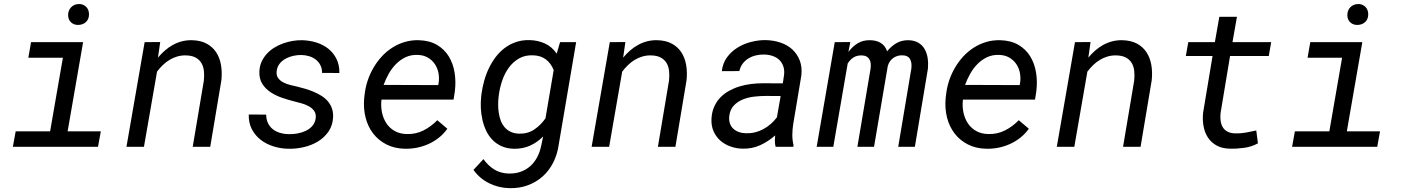

<svg xmlns="http://www.w3.org/2000/svg" viewBox="-20 -741 7083 969"><path d="M136.7 -528.3H399.4L321.3 -78.1H488.8L474.6 0H44.9L59.1 -78.1H232.9L297.4 -449.7H123ZM323.7 -665.5Q324.2 -689 338.9 -704.3Q353.5 -719.7 377 -720.7Q388.7 -721.2 398.2 -717.3Q407.7 -713.4 414.8 -706.5Q421.9 -699.7 425.5 -689.9Q429.2 -680.2 429.2 -668.5Q429.2 -645 414.6 -630.6Q399.9 -616.2 376.5 -615.2Q353.5 -614.3 338.6 -628.2Q323.7 -642.1 323.7 -665.5Z M788.6 -528.8 777.3 -450.2Q793.5 -469.7 812.5 -486.3Q831.5 -502.9 853 -514.6Q874.5 -526.4 898.4 -532.5Q922.4 -538.6 948.7 -538.1Q993.2 -537.1 1023.4 -520.5Q1053.7 -503.9 1071.5 -476.3Q1089.4 -448.7 1095.5 -412.1Q1101.6 -375.5 1097.2 -335.4L1041 0H952.6L1008.8 -334Q1011.7 -360.8 1009 -383.8Q1006.3 -406.7 995.8 -423.8Q985.4 -440.9 966.3 -450.9Q947.3 -460.9 918 -461.4Q895 -461.9 874.3 -455.8Q853.5 -449.7 835.4 -438.7Q817.4 -427.7 801.5 -412.4Q785.6 -397 772.5 -379.4L706.5 0H618.2L710 -528.3Z M1573.2 -143.6Q1576.2 -166 1565.9 -180.7Q1555.7 -195.3 1538.8 -204.6Q1522 -213.9 1502 -219.5Q1481.9 -225.1 1465.8 -229Q1436.5 -236.3 1404.8 -247.1Q1373 -257.8 1346.7 -274.9Q1320.3 -292 1304 -317.6Q1287.6 -343.3 1289.1 -379.9Q1290 -406.7 1300 -429Q1310.1 -451.2 1326.2 -469Q1342.3 -486.8 1363.5 -500Q1384.8 -513.2 1408.4 -521.7Q1432.1 -530.3 1456.8 -534.4Q1481.4 -538.6 1505.4 -538.1Q1542.5 -537.1 1576.9 -526.4Q1611.3 -515.6 1637.2 -494.9Q1663.1 -474.1 1678.2 -443.6Q1693.4 -413.1 1692.9 -372.6L1605.5 -373Q1605.5 -395 1597.2 -411.6Q1588.9 -428.2 1574.5 -439.7Q1560.1 -451.2 1541.3 -457Q1522.5 -462.9 1502 -463.4Q1482.4 -463.9 1461.7 -459.5Q1440.9 -455.1 1422.9 -445.6Q1404.8 -436 1392.1 -420.7Q1379.4 -405.3 1376.5 -383.3Q1373.5 -361.3 1383.5 -347.4Q1393.6 -333.5 1409.7 -325.2Q1425.8 -316.9 1445.1 -312Q1464.4 -307.1 1480.5 -303.7Q1500.5 -298.8 1522 -292.5Q1543.5 -286.1 1564 -277.3Q1584.5 -268.6 1602.8 -257.1Q1621.1 -245.6 1634.3 -230.2Q1647.5 -214.8 1654.8 -194.8Q1662.1 -174.8 1661.1 -149.9Q1659.2 -107.4 1637.7 -76.7Q1616.2 -45.9 1584 -26.6Q1551.8 -7.3 1512.7 1.7Q1473.6 10.7 1436.5 9.8Q1397.5 9.3 1361.1 -2Q1324.7 -13.2 1296.4 -34.9Q1268.1 -56.6 1251.2 -88.6Q1234.4 -120.6 1235.4 -163.1L1323.2 -162.6Q1323.7 -137.2 1333 -118.7Q1342.3 -100.1 1357.9 -88.1Q1373.5 -76.2 1394.5 -70.1Q1415.5 -64 1439.5 -64Q1459 -63.5 1481 -67.4Q1502.9 -71.3 1522.5 -80.3Q1542 -89.4 1555.9 -105Q1569.8 -120.6 1573.2 -143.6Z M2024.4 9.8Q1970.7 8.8 1929.9 -12.2Q1889.2 -33.2 1862.8 -67.9Q1836.4 -102.5 1825 -147.9Q1813.5 -193.4 1817.9 -244.1L1820.3 -265.1Q1824.2 -299.8 1835.4 -333.7Q1846.7 -367.7 1864.5 -398.4Q1882.3 -429.2 1906 -455.1Q1929.7 -481 1958.7 -499.8Q1987.8 -518.6 2021.7 -528.8Q2055.7 -539.1 2093.3 -538.1Q2147.9 -536.6 2185.5 -514.4Q2223.1 -492.2 2245.1 -456.1Q2267.1 -419.9 2274.4 -373.8Q2281.7 -327.6 2275.4 -278.8L2269 -238.3H1905.3Q1901.4 -206.1 1907.5 -175.3Q1913.6 -144.5 1929.2 -120.1Q1944.8 -95.7 1970.7 -80.6Q1996.6 -65.4 2032.2 -64.5Q2078.1 -63 2116.9 -82.5Q2155.8 -102.1 2187 -134.3L2237.8 -91.3Q2219.7 -65.9 2195.6 -46.6Q2171.4 -27.3 2143.6 -14.6Q2115.7 -2 2085.4 4.2Q2055.2 10.3 2024.4 9.8ZM2088.9 -463.9Q2054.7 -465.3 2027.3 -452.4Q2000 -439.5 1978.8 -418Q1957.5 -396.5 1941.9 -368.7Q1926.3 -340.8 1916 -312.5L2191.4 -311.5L2193.4 -320.3Q2197.8 -347.2 2192.9 -372.6Q2188 -397.9 2174.3 -418Q2160.6 -438 2139.2 -450.4Q2117.7 -462.9 2088.9 -463.9Z M2409.7 -265.1Q2414.1 -297.9 2423.1 -331.3Q2432.1 -364.7 2446.8 -395.5Q2461.4 -426.3 2481.2 -452.6Q2501 -479 2526.9 -498.5Q2552.7 -518.1 2584.2 -528.8Q2615.7 -539.6 2653.8 -538.6Q2695.3 -537.6 2730.7 -521.2Q2766.1 -504.9 2789.6 -470.2L2806.6 -528.3H2887.7L2799.8 -11.2Q2793 38.1 2772.2 79.1Q2751.5 120.1 2719 149.2Q2686.5 178.2 2643.8 194.1Q2601.1 210 2549.8 208.5Q2523.4 208 2497.6 201.7Q2471.7 195.3 2448.2 183.6Q2424.8 171.9 2404.8 155Q2384.8 138.2 2369.6 116.2L2419.9 62Q2442.9 94.7 2474.4 114.3Q2505.9 133.8 2546.9 134.8Q2580.6 135.7 2608.2 125.7Q2635.7 115.7 2656.5 97.2Q2677.2 78.6 2691.2 52.2Q2705.1 25.9 2711.4 -5.9L2721.2 -52.2Q2690.4 -21.5 2653.8 -5.4Q2617.2 10.7 2572.8 9.8Q2538.1 8.8 2511.5 -3.2Q2484.9 -15.1 2465.6 -34.9Q2446.3 -54.7 2433.8 -80.8Q2421.4 -106.9 2414.8 -136Q2408.2 -165 2406.7 -195.6Q2405.3 -226.1 2408.7 -254.9ZM2496.6 -254.9Q2494.1 -235.4 2494.1 -213.9Q2494.1 -192.4 2497.1 -171.9Q2500 -151.4 2507.1 -132.6Q2514.2 -113.8 2526.4 -99.4Q2538.6 -85 2556.4 -76.2Q2574.2 -67.4 2599.6 -66.4Q2643.6 -65.4 2676 -87.2Q2708.5 -108.9 2732.9 -143.6L2774.4 -387.2Q2760.7 -421.9 2734.6 -441.4Q2708.5 -460.9 2670.4 -461.9Q2629.4 -463.4 2599.1 -445.8Q2568.8 -428.2 2548.1 -399.7Q2527.3 -371.1 2515.1 -335.7Q2502.9 -300.3 2498 -265.1Z M3136.2 -528.8 3125 -450.2Q3141.1 -469.7 3160.2 -486.3Q3179.2 -502.9 3200.7 -514.6Q3222.2 -526.4 3246.1 -532.5Q3270 -538.6 3296.4 -538.1Q3340.8 -537.1 3371.1 -520.5Q3401.4 -503.9 3419.2 -476.3Q3437 -448.7 3443.1 -412.1Q3449.2 -375.5 3444.8 -335.4L3388.7 0H3300.3L3356.4 -334Q3359.4 -360.8 3356.7 -383.8Q3354 -406.7 3343.5 -423.8Q3333 -440.9 3314 -450.9Q3294.9 -460.9 3265.6 -461.4Q3242.7 -461.9 3221.9 -455.8Q3201.2 -449.7 3183.1 -438.7Q3165 -427.7 3149.2 -412.4Q3133.3 -397 3120.1 -379.4L3054.2 0H2965.8L3057.6 -528.3Z M3894.5 0Q3890.6 -14.6 3890.6 -28.8Q3890.6 -43 3892.1 -57.6Q3857.4 -26.9 3816.7 -8.3Q3775.9 10.3 3728.5 9.3Q3695.3 8.8 3665.8 -2Q3636.2 -12.7 3614.5 -32.2Q3592.8 -51.8 3580.8 -79.6Q3568.8 -107.4 3570.8 -142.6Q3572.8 -176.8 3584.7 -203.1Q3596.7 -229.5 3615.7 -249.3Q3634.8 -269 3659.7 -282.7Q3684.6 -296.4 3712.6 -304.9Q3740.7 -313.5 3770.8 -317.1Q3800.8 -320.8 3830.1 -320.8L3930.7 -320.3L3937 -362.3Q3939.9 -387.2 3933.3 -406.2Q3926.8 -425.3 3913.1 -438.5Q3899.4 -451.7 3879.6 -458.5Q3859.9 -465.3 3835.9 -465.8Q3814.9 -466.3 3794.7 -461.4Q3774.4 -456.5 3757.6 -446.3Q3740.7 -436 3728.5 -420.2Q3716.3 -404.3 3711.4 -382.3L3623 -381.8Q3627.4 -421.9 3648.9 -451.4Q3670.4 -481 3701.9 -500.5Q3733.4 -520 3771 -529.5Q3808.6 -539.1 3844.7 -538.6Q3884.8 -537.6 3919.4 -525.9Q3954.1 -514.2 3978.8 -491.5Q4003.4 -468.8 4016.1 -436Q4028.8 -403.3 4024.4 -360.8L3983.4 -115.2Q3979 -88.4 3978.8 -61.5Q3978.5 -34.7 3984.9 -8.3L3983.9 0ZM3745.6 -68.4Q3792.5 -67.4 3833 -89.6Q3873.5 -111.8 3900.9 -148.9L3919.9 -256.3L3844.2 -256.8Q3817.4 -256.8 3786.9 -253.4Q3756.3 -250 3729.5 -239.3Q3702.6 -228.5 3683.6 -208.5Q3664.6 -188.5 3660.6 -155.8Q3658.2 -134.8 3663.6 -118.7Q3668.9 -102.5 3680.7 -91.6Q3692.4 -80.6 3709 -74.7Q3725.6 -68.8 3745.6 -68.4Z M4271.5 -528.8 4261.7 -478.5Q4282.2 -506.3 4308.6 -522.5Q4335 -538.6 4370.1 -538.1Q4385.3 -538.1 4398.9 -534.9Q4412.6 -531.7 4424.1 -524.9Q4435.5 -518.1 4444.1 -507.3Q4452.6 -496.6 4457 -481.9Q4477.5 -507.3 4503.4 -522.7Q4529.3 -538.1 4563.5 -538.1Q4594.2 -537.6 4614.7 -525.4Q4635.3 -513.2 4646.7 -492.9Q4658.2 -472.7 4661.9 -447Q4665.5 -421.4 4663.1 -394.5L4597.2 0H4513.2L4579.6 -396Q4581.1 -409.7 4579.6 -421.6Q4578.1 -433.6 4573 -442.6Q4567.9 -451.7 4557.9 -456.8Q4547.9 -461.9 4532.7 -461.9Q4506.3 -461.9 4486.8 -447.3Q4467.3 -432.6 4460.4 -407.2L4391.1 0H4307.1L4374 -396.5Q4375.5 -409.7 4374.3 -421.1Q4373 -432.6 4367.9 -441.4Q4362.8 -450.2 4353.5 -455.6Q4344.2 -460.9 4329.6 -461.4Q4305.2 -461.9 4288.1 -451.4Q4271 -440.9 4258.3 -420.9L4185.5 0H4101.6L4192.9 -528.3Z M4959 9.8Q4905.3 8.8 4864.5 -12.2Q4823.7 -33.2 4797.4 -67.9Q4771 -102.5 4759.5 -147.9Q4748 -193.4 4752.4 -244.1L4754.9 -265.1Q4758.8 -299.8 4770 -333.7Q4781.2 -367.7 4799.1 -398.4Q4816.9 -429.2 4840.6 -455.1Q4864.3 -481 4893.3 -499.8Q4922.4 -518.6 4956.3 -528.8Q4990.2 -539.1 5027.8 -538.1Q5082.5 -536.6 5120.1 -514.4Q5157.7 -492.2 5179.7 -456.1Q5201.7 -419.9 5209 -373.8Q5216.3 -327.6 5210 -278.8L5203.6 -238.3H4839.8Q4835.9 -206.1 4842 -175.3Q4848.1 -144.5 4863.8 -120.1Q4879.4 -95.7 4905.3 -80.6Q4931.2 -65.4 4966.8 -64.5Q5012.7 -63 5051.5 -82.5Q5090.3 -102.1 5121.6 -134.3L5172.4 -91.3Q5154.3 -65.9 5130.1 -46.6Q5106 -27.3 5078.1 -14.6Q5050.3 -2 5020 4.2Q4989.7 10.3 4959 9.8ZM5023.4 -463.9Q4989.3 -465.3 4961.9 -452.4Q4934.6 -439.5 4913.3 -418Q4892.1 -396.5 4876.5 -368.7Q4860.8 -340.8 4850.6 -312.5L5126 -311.5L5127.9 -320.3Q5132.3 -347.2 5127.4 -372.6Q5122.6 -397.9 5108.9 -418Q5095.2 -438 5073.7 -450.4Q5052.2 -462.9 5023.4 -463.9Z M5483.9 -528.8 5472.7 -450.2Q5488.8 -469.7 5507.8 -486.3Q5526.9 -502.9 5548.3 -514.6Q5569.8 -526.4 5593.8 -532.5Q5617.7 -538.6 5644 -538.1Q5688.5 -537.1 5718.8 -520.5Q5749 -503.9 5766.8 -476.3Q5784.7 -448.7 5790.8 -412.1Q5796.9 -375.5 5792.5 -335.4L5736.3 0H5647.9L5704.1 -334Q5707 -360.8 5704.3 -383.8Q5701.7 -406.7 5691.2 -423.8Q5680.7 -440.9 5661.6 -450.9Q5642.6 -460.9 5613.3 -461.4Q5590.3 -461.9 5569.6 -455.8Q5548.8 -449.7 5530.8 -438.7Q5512.7 -427.7 5496.8 -412.4Q5481 -397 5467.8 -379.4L5401.9 0H5313.5L5405.3 -528.3Z M6222.7 -656.2 6200.2 -528.3H6395.5L6383.3 -458.5H6188L6140.1 -170.9Q6137.7 -149.4 6140.4 -130.9Q6143.1 -112.3 6151.4 -98.6Q6159.7 -85 6175 -76.7Q6190.4 -68.4 6213.9 -67.9Q6240.7 -66.9 6267.3 -71.8Q6293.9 -76.7 6320.3 -82.5L6328.6 -17.6Q6297.9 -0.5 6260.3 4.9Q6222.7 10.3 6188 9.3Q6148.4 8.8 6121.1 -6.1Q6093.8 -21 6077.1 -45.7Q6060.5 -70.3 6054.4 -102.8Q6048.3 -135.3 6051.8 -171.4L6099.6 -458.5H5964.8L5977.1 -528.3H6111.3L6133.8 -656.2Z M6592.8 -528.3H6855.5L6777.3 -78.1H6944.8L6930.7 0H6501L6515.1 -78.1H6689L6753.4 -449.7H6579.1ZM6779.8 -665.5Q6780.3 -689 6794.9 -704.3Q6809.6 -719.7 6833 -720.7Q6844.7 -721.2 6854.2 -717.3Q6863.8 -713.4 6870.8 -706.5Q6877.9 -699.7 6881.6 -689.9Q6885.3 -680.2 6885.3 -668.5Q6885.3 -645 6870.6 -630.6Q6856 -616.2 6832.5 -615.2Q6809.6 -614.3 6794.7 -628.2Q6779.8 -642.1 6779.8 -665.5Z"/></svg>

Font: Roboto Mono
Style: Italic
Weight: 400
Designer: Google
Version: Version 2.000985; 2015; ttfautohint (v1.3)